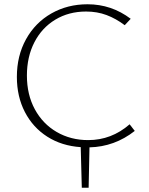

<svg xmlns="http://www.w3.org/2000/svg" viewBox="-20 -684 697 899"><path d="M399 6 395 195H363L358 5Q269 -1 201.5 -44Q134 -87 96.5 -159.5Q59 -232 59 -324Q59 -423 102 -500.5Q145 -578 220.5 -621Q296 -664 390 -664Q502 -664 592 -596L564 -566Q523 -597 479 -613.5Q435 -630 383 -630Q302 -630 239 -592Q176 -554 141 -486Q106 -418 106 -330Q106 -241 143 -172.5Q180 -104 245.5 -66Q311 -28 393 -28Q502 -28 587 -102L611 -71Q517 3 399 6Z"/></svg>

Font: Ysabeau Light
Style: Regular
Weight: 300
Designer: Christian Thalmann (Catharsis Fonts)
Version: Version 0.003